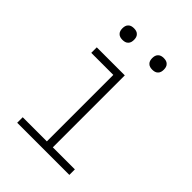

<svg xmlns="http://www.w3.org/2000/svg" viewBox="-206 -810 911 911"><g transform="rotate(45 250.0 -354.5)"><path d="M75 0V-37H237V-483H89V-520H277V-37H425V0ZM350 -631Q342 -631 334.5 -633Q327 -635 321 -641Q315 -647 313 -654.5Q311 -662 311 -670Q311 -678 313 -685.5Q315 -693 321 -699Q327 -705 334.5 -707Q342 -709 350 -709Q358 -709 365.5 -707Q373 -705 379 -699Q385 -693 387 -685.5Q389 -678 389 -670Q389 -662 387 -654.5Q385 -647 379 -641Q373 -635 365.5 -633Q358 -631 350 -631ZM150 -631Q142 -631 134.5 -633Q127 -635 121 -641Q115 -647 113 -654.5Q111 -662 111 -670Q111 -678 113 -685.5Q115 -693 121 -699Q127 -705 134.5 -707Q142 -709 150 -709Q158 -709 165.5 -707Q173 -705 179 -699Q185 -693 187 -685.5Q189 -678 189 -670Q189 -662 187 -654.5Q185 -647 179 -641Q173 -635 165.5 -633Q158 -631 150 -631Z"/></g></svg>

Font: Iosevka Curly Slab Extralight
Style: Regular
Weight: 200
Monospace: yes
Designer: Belleve Invis
Foundry: Belleve Invis
Version: Version 22.1.2; ttfautohint (v1.8.4)